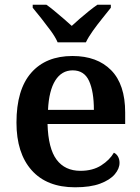

<svg xmlns="http://www.w3.org/2000/svg" viewBox="-20 -786 597 816"><path d="M299 10Q179 10 114.5 -62.5Q50 -135 50 -265Q50 -405 112.5 -476.5Q175 -548 288 -548Q393 -548 452.5 -487.5Q512 -427 512 -308V-259H182Q185 -155 220.5 -107.5Q256 -60 322 -60Q374 -60 410 -83Q446 -106 464 -137Q475 -132 481.5 -120.5Q488 -109 488 -94Q488 -69 467.5 -45Q447 -21 405.5 -5.5Q364 10 299 10ZM379 -319Q379 -397 358.5 -442Q338 -487 289 -487Q242 -487 215 -444Q188 -401 184 -319ZM225 -606Q215 -629 195.5 -655.5Q176 -682 155.5 -708Q135 -734 119 -753V-766H177Q193 -755 212 -739Q231 -723 250.5 -706.5Q270 -690 285 -676Q300 -690 319 -706.5Q338 -723 358 -739Q378 -755 394 -766H451V-753Q436 -734 415 -708Q394 -682 375 -655.5Q356 -629 345 -606Z"/></svg>

Font: Noto Serif Bengali SemiBold
Style: Regular
Weight: 600
Version: Version 2.003